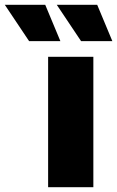

<svg xmlns="http://www.w3.org/2000/svg" viewBox="-138 -778 487 798"><path d="M250 0V-542H62V0ZM329 -607 266 -758H98L199 -607ZM113 -607 50 -758H-118L-17 -607Z"/></svg>

Font: Montserrat-Alt1 ExtBd
Style: Regular
Weight: 800
Designer: Differentunic
Foundry: Differentunic
Version: Version 7.222